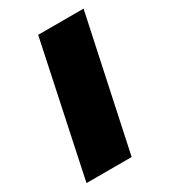

<svg xmlns="http://www.w3.org/2000/svg" viewBox="-144 -625 613 696"><g transform="rotate(-30 162.5 -276.5)"><path d="M11 0H200L318 -553H128Z"/></g></svg>

Font: Noto Sans Black
Style: Italic
Weight: 900
Italic angle: -12°
Designer: Monotype Design Team
Foundry: Monotype Imaging Inc.
Version: Version 2.013